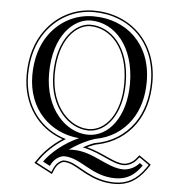

<svg xmlns="http://www.w3.org/2000/svg" viewBox="-61 -747 986 1044"><g transform="rotate(5 432.5 -224.5)"><path d="M299 22C249 55 207 96 179 135L159 164L259 216L272 185C286 155 312 145 317 145C323 145 331 145 342 148C400 161 472 240 603 240C673 240 727 209 772 145L790 119L724 73L706 95C692 112 665 126 643 126C589 126 530 79 437 54C442 52 451 47 460 44C471 39 486 34 496 33C578 15 647 -30 695 -98C737 -159 760 -236 760 -329C760 -548 609 -689 410 -689C304 -689 209 -640 147 -554C100 -490 75 -406 75 -310C75 -145 167 -23 299 22ZM310 25C314 23 314 22 318 20C180 -20 83 -142 83 -310C83 -405 108 -487 154 -550C215 -633 307 -681 410 -681C605 -681 752 -544 752 -329C752 -238 729 -162 688 -103C638 -32 564 14 477 28C472 29 467 32 460 34C446 40 432 47 423 52L413 57L424 59C521 82 582 134 643 134C668 134 697 119 712 100L726 84L779 121L766 140C722 203 670 232 603 232C475 232 406 154 344 140C332 137 324 137 317 137C308 137 280 149 265 182L255 205L171 161L186 140C214 100 258 58 310 25ZM729 -329C729 -536 589 -658 410 -658C311 -658 227 -611 172 -536C128 -476 106 -397 106 -310C106 -124 231 -4 389 9C311 43 240 102 205 153L244 173C264 127 302 114 317 114C410 114 473 209 603 209C666 209 708 183 747 127L730 115C708 142 672 157 643 157C555 157 474 75 364 75C358 75 346 75 339 76C389 40 443 15 477 5C559 -9 625 -53 669 -116C709 -173 729 -245 729 -329ZM397 -634C529 -634 639 -512 639 -310C639 -131 550 -14 436 -14C314 -14 196 -135 196 -327C196 -537 306 -634 397 -634ZM397 -611C321 -611 219 -525 219 -327C219 -139 334 -37 436 -37C534 -37 616 -141 616 -310C616 -509 509 -611 397 -611ZM397 -603C504 -603 608 -506 608 -310C608 -143 528 -45 436 -45C339 -45 227 -143 227 -327C227 -523 327 -603 397 -603Z"/></g></svg>

Font: Libertinus Serif Initials
Style: Regular
Weight: 400
Designer: Philipp H. Poll, Khaled Hosny
Foundry: Caleb Maclennan
Version: Version 7.050;RELEASE